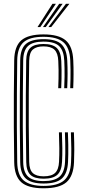

<svg xmlns="http://www.w3.org/2000/svg" viewBox="-20 -988 457 1015"><path d="M210.5 7.4Q128.6 7.4 92.5 -24.6Q56.5 -56.7 55.1 -130.5Q53.7 -230.8 53.1 -316.9Q52.6 -403.1 53.2 -487.9Q53.8 -572.7 55.1 -668.9Q56.2 -742.9 92.4 -774.5Q128.6 -806.1 209.8 -806.1Q290.3 -806.1 327.3 -774.6Q364.3 -743 367.3 -668.6Q368.2 -649 368.6 -630.9Q368.9 -612.8 368.8 -595.2Q368.8 -577.6 368.3 -559.5Q367.9 -541.5 367 -521.9H351.1Q352.3 -548 352.7 -571.6Q353.2 -595.1 352.9 -618.8Q352.6 -642.4 351.5 -668.2Q348.5 -736 315.2 -764.7Q282 -793.5 209.8 -793.5Q137.2 -793.5 104.6 -764.8Q72 -736 71 -668.6Q70 -584.9 69.4 -497.3Q68.7 -409.8 69.1 -318.3Q69.5 -226.7 71 -130.8Q72.1 -60.7 106.5 -32.9Q140.8 -5.2 210.5 -5.2Q285.1 -5.2 318.8 -34.4Q352.5 -63.7 355.5 -130.8Q357.3 -166.8 357 -203.6Q356.6 -240.5 354.8 -288.4H370.7Q372.9 -229.4 372.7 -194.6Q372.5 -159.9 371.3 -130.5Q368.3 -57.1 331.3 -24.8Q294.3 7.4 210.5 7.4ZM210.5 -17.8Q145.5 -17.8 116.7 -44.1Q87.9 -70.4 86.8 -130.8Q85.3 -232.1 84.8 -317.9Q84.3 -403.8 84.9 -487.9Q85.5 -572.1 86.8 -668.6Q87.6 -729 116.2 -754.9Q144.9 -780.9 209.8 -780.9Q278.1 -780.9 305.6 -753.2Q333.1 -725.5 335.6 -667.2Q336.5 -648.9 336.9 -631.8Q337.2 -614.7 337.2 -597.6Q337.1 -580.4 336.7 -561.9Q336.2 -543.4 335.3 -521.9H319.4Q321 -557.3 321.3 -582.9Q321.5 -608.6 321.1 -628.6Q320.7 -648.6 319.8 -666.9Q317.6 -718.5 293.7 -743.3Q269.7 -768 209.8 -768Q153.2 -768 128.3 -744.8Q103.4 -721.6 102.6 -668.2Q101.6 -584.6 100.9 -498.4Q100.1 -412.1 100.5 -321.1Q100.9 -230 102.6 -131.2Q103.7 -77.4 128.8 -54.1Q153.8 -30.7 210.5 -30.7Q268.1 -30.7 294.6 -53.9Q321.2 -77.2 323.8 -132.2Q324.9 -155.1 325.2 -179Q325.4 -203 324.9 -229.9Q324.3 -256.9 323.2 -288.4H339Q340.6 -250.4 340.9 -222.4Q341.2 -194.4 340.9 -172.7Q340.6 -151.1 339.6 -131.8Q337 -72.9 308.3 -45.4Q279.6 -17.8 210.5 -17.8ZM210.5 -43.3Q162.4 -43.3 141 -63.6Q119.5 -83.9 118.7 -131.2Q117.2 -224.1 116.6 -309.1Q116 -394.2 116.5 -481.6Q117 -568.9 118.5 -668.2Q119.3 -714.9 140.5 -735.2Q161.8 -755.4 209.8 -755.4Q257.9 -755.4 279.9 -734.6Q301.8 -713.8 304 -665.9Q305.1 -641.1 305.4 -617.8Q305.7 -594.6 305.2 -571.1Q304.7 -547.5 303.6 -521.9H287.8Q288.9 -548.1 289.4 -571.5Q289.9 -595 289.6 -618Q289.3 -641 288.1 -665.9Q286.3 -707.5 267.9 -725.2Q249.5 -742.8 209.8 -742.8Q172.8 -742.8 154 -726.4Q135.1 -709.9 134.3 -667.2Q133 -582.4 132.2 -498.2Q131.5 -414 132 -324.1Q132.5 -234.2 134.3 -132.2Q135.1 -89.8 153.8 -72.9Q172.4 -55.9 210.5 -55.9Q252.8 -55.9 271.5 -74Q290.3 -92.1 292.1 -133.2Q293.9 -168.4 293.6 -204.7Q293.3 -241.1 291.5 -288.4H307.3Q309.1 -241.1 309.5 -204.4Q309.8 -167.6 308 -133.2Q305.8 -85.2 283.3 -64.2Q260.8 -43.3 210.5 -43.3ZM178.4 -845 257.2 -967.8H275.4L193.2 -845ZM236 -845 328.5 -967.8H346.7L250.8 -845ZM207.3 -845 292.8 -967.8H311L221.9 -845Z"/></svg>

Font: Big Shoulders Inline Text Thin
Style: Regular
Weight: 100
Designer: Patric King
Foundry: XO Type Co
Version: Version 2.002